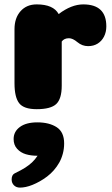

<svg xmlns="http://www.w3.org/2000/svg" viewBox="-20 -497 512 874"><path d="M261 -107Q261 -47 236 -23.5Q211 0 147 0Q88 0 67 -27.5Q46 -55 46 -118V-364Q46 -415 73.5 -446Q101 -477 147 -477Q223 -477 247 -433Q305 -477 359 -477Q464 -477 464 -377Q464 -351 453.5 -330.5Q443 -310 424.5 -298.5Q406 -287 381 -287Q354 -287 332.5 -305Q311 -323 294 -323Q272 -323 261 -308ZM42 136Q42 102 70.5 81Q99 60 150 60Q204 60 238 82Q272 104 272 156Q272 180 266 202.5Q260 225 249.5 243.5Q239 262 225 278Q211 294 194.5 306.5Q178 319 161 328.5Q144 338 128 344.5Q112 351 97.5 354Q83 357 71 357Q54 357 43.5 346.5Q33 336 33 320Q33 299 47 292Q78 277 95 266Q112 255 125.5 242.5Q139 230 151 212H150Q121 212 97.5 205Q74 198 58 180.5Q42 163 42 136Z"/></svg>

Font: Coiny
Style: Regular
Weight: 400
Version: Version 001.001